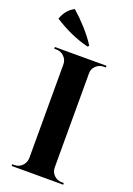

<svg xmlns="http://www.w3.org/2000/svg" viewBox="-174 -998 734 1062"><g transform="rotate(20 193.0 -467.5)"><path d="M210 -764Q110 -788 6 -854Q25 -911 73 -935Q114 -899 149 -860Q194 -810 217 -771ZM345 0H41V-10H54Q80 -10 98 -28Q117 -47 118 -73V-628Q117 -654 98 -672Q80 -690 54 -690H41V-700H345L344 -690H332Q306 -690 287 -672Q268 -654 268 -628V-73Q268 -47 287 -28Q306 -10 332 -10H344Z"/></g></svg>

Font: Cinzel Bold(RUS BY LYAJKA)
Style: Regular
Weight: 700
Designer: Natanael Gama
Version: Version 1.001;PS 001.001;hotconv 1.0.56;makeotf.lib2.0.21325